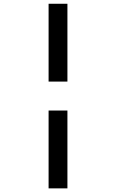

<svg xmlns="http://www.w3.org/2000/svg" viewBox="-20 -865 626 1036"><path d="M242.2 151.4V-268.6H343.8V151.4ZM242.2 -424.8V-844.7H343.8V-424.8Z"/></svg>

Font: Cascadia Mono
Style: Italic
Weight: 400
Italic angle: -10°
Monospace: yes
Designer: Aaron Bell
Foundry: Saja Typeworks
Version: Version 2404.023; ttfautohint (v1.8.4)